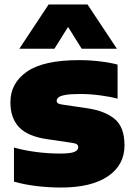

<svg xmlns="http://www.w3.org/2000/svg" viewBox="-20 -828 600 859"><path d="M253 11Q196.5 11 141.8 4.2Q87 -2.5 42.5 -15.5V-168Q86 -155.5 140.2 -148.2Q194.5 -141 249 -141Q296 -141 313 -148.5Q330 -156 330 -169Q330 -177.5 324.5 -182Q319 -186.5 302 -189L193.5 -205Q104 -217.5 65.2 -259Q26.5 -300.5 26.5 -370Q26.5 -456.5 101 -507.8Q175.5 -559 333.5 -559Q380 -559 426.5 -553.5Q473 -548 506 -539V-386.5Q473 -395.5 427.5 -401.5Q382 -407.5 338 -407.5Q293 -407.5 270.5 -403Q248 -398.5 240.8 -391.5Q233.5 -384.5 233.5 -377.5Q233.5 -370 239.5 -365.8Q245.5 -361.5 263 -359.5L371.5 -343.5Q449 -332 493 -295.8Q537 -259.5 537 -177.5Q537 -89.5 462.8 -39.2Q388.5 11 253 11ZM66.5 -610 197.5 -808H371.5L503 -610H345.5L284.5 -707.5L223.5 -610Z"/></svg>

Font: Encode Sans SemiExpanded SemiExpanded Black
Style: Regular
Weight: 900
Width: 6
Designer: Multiple Designers
Foundry: Impallari Type
Version: Version 3.000; ttfautohint (v1.8.3) -l 8 -r 50 -G 200 -x 14 